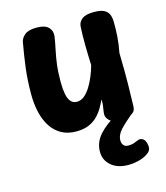

<svg xmlns="http://www.w3.org/2000/svg" viewBox="-117 -641 847 977"><g transform="rotate(-15 306.5 -152.5)"><path d="M226.9 12.8Q181.8 12.8 148.9 -5.6Q116.1 -24 94.7 -56.8Q73.3 -89.7 63.1 -133.8Q52.8 -178 52.8 -228.6Q52.8 -304.6 61 -368.5Q69.2 -432.4 80.8 -496.4Q84.3 -517.4 104.1 -533.8Q123.8 -550.2 167.2 -550.2Q210.6 -550.2 229.2 -531.2Q247.8 -512.1 243.9 -482.8Q238.2 -446.1 230.9 -412.7Q223.7 -379.2 218.8 -340.6Q214 -302 214 -249.1Q214.2 -213.2 219.2 -187.1Q224.2 -160.9 236.3 -146.6Q248.4 -132.3 268.8 -132.3Q290.1 -132.3 308.1 -147.3Q326 -162.2 340.8 -186.1Q355.6 -209.9 367.3 -238.4Q379.1 -266.9 386.3 -293.8Q383.9 -350 383.3 -403.7Q382.8 -457.4 385.3 -498.6Q387.1 -520.9 406.4 -536.1Q425.8 -551.2 468.1 -551.2Q506 -551.2 524.2 -540.8Q542.3 -530.3 548.3 -513.1Q554.3 -495.8 554.3 -475.6Q554.6 -459.3 554.2 -440.2Q553.8 -421 552.4 -400.2Q551 -379.4 548.1 -358.1Q545.2 -336.8 541 -316Q543.4 -216.3 542.3 -151.4Q541.2 -86.4 539.7 -36.3Q539.4 -9.4 517.9 1.9Q496.3 13.3 455.3 13.3Q416.1 13.3 400.6 -2Q385.1 -17.3 385.1 -33.1Q385.1 -42.9 387 -54.1Q388.9 -65.2 390.8 -79.6Q392.7 -93.9 391.9 -112Q383.1 -92.9 370.8 -71.3Q358.4 -49.8 339.8 -30.5Q321.2 -11.2 293.7 0.8Q266.1 12.8 226.9 12.8ZM439.6 246Q382.1 246 348.6 217.2Q315.1 188.4 315.1 144Q315.1 95 349.3 56Q383.6 17 448.8 -20H532.7V-10Q480 32.4 455.2 59.6Q430.3 86.7 430.3 114.4Q430.3 130.9 438.8 140.7Q447.2 150.6 463.8 150.6Q482.7 150.6 495.9 145.1Q509.1 139.7 518.1 136.4Q532.2 131.4 543.8 139.6Q555.3 147.7 559.3 165.6Q564.3 185.6 559.2 198.3Q554 211 533.7 222.7Q514.7 233.9 489.2 239.9Q463.8 246 439.6 246Z"/></g></svg>

Font: Playpen Sans Arabic
Style: Regular
Weight: 400
Designer: Azza Alameddine, Laura Meseguer, Veronika Burian, José Scaglione
Foundry: TypeTogether
Version: Version 2.000